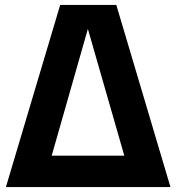

<svg xmlns="http://www.w3.org/2000/svg" viewBox="-20 -760 716 780"><path d="M4 0 224.5 -740H452.5L672.5 0ZM190 -127.5H485L337 -642.5Z"/></svg>

Font: Encode Sans SemiCondensed SemiCondensed
Style: Bold
Weight: 700
Width: 4
Designer: Multiple Designers
Foundry: Impallari Type
Version: Version 3.000; ttfautohint (v1.8.3) -l 8 -r 50 -G 200 -x 14 